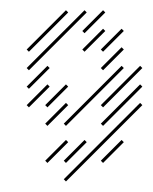

<svg xmlns="http://www.w3.org/2000/svg" viewBox="-20 -274 294 370"><path d="M178.6 -254.3 138.6 -214.3 142.9 -210 182.9 -250ZM142.9 -254.3 31.4 -142.9 35.7 -138.6 147.1 -250ZM107.1 -254.3 31.4 -178.6 35.7 -174.3 111.4 -250ZM71.4 -147.1 31.4 -107.1 35.7 -102.9 75.7 -142.9ZM107.1 -111.4 67.1 -71.4 71.4 -67.1 111.4 -107.1ZM214.3 -147.1 102.9 -35.7 107.1 -31.4 218.6 -142.9ZM107.1 -4.3 67.1 35.7 71.4 40 111.4 0ZM250 -75.7 102.9 71.4 107.1 75.7 254.3 -71.4ZM214.3 -182.9 174.3 -142.9 178.6 -138.6 218.6 -178.6ZM178.6 -218.6 138.6 -178.6 142.9 -174.3 182.9 -214.3ZM142.9 -4.3 102.9 35.7 107.1 40 147.1 0ZM250 -147.1 174.3 -71.4 178.6 -67.1 254.3 -142.9ZM214.3 -4.3 174.3 35.7 178.6 40 218.6 0ZM71.4 -31.4 111.4 -71.4 107.1 -75.7 67.1 -35.7ZM35.7 -67.1 75.7 -107.1 71.4 -111.4 31.4 -71.4ZM178.6 -174.3 218.6 -214.3 214.3 -218.6 174.3 -178.6ZM178.6 -31.4 254.3 -107.1 250 -111.4 174.3 -35.7Z"/></svg>

Font: Gossip Low Needlepoint
Style: Regular
Weight: 100
Width: 3
Designer: Deborah Khodanovich
Version: Version 1.001;Glyphs 3.3.1 (3343)